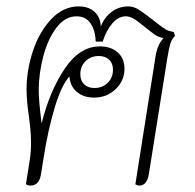

<svg xmlns="http://www.w3.org/2000/svg" viewBox="-20 -576 608 600"><path d="M527 -464Q517 -454 512.5 -440Q508 -426 503 -395L445 -31Q439 4 415 4Q410 4 403 0L465 -393Q468 -415 474 -430Q480 -445 491 -457Q475 -460 464 -467.5Q453 -475 426 -497Q408 -512 396 -518.5Q384 -525 373 -525Q350 -525 331 -503Q312 -481 301 -446H279Q278 -481 263 -503Q248 -525 219 -525Q183 -525 156 -489Q129 -453 115 -399Q101 -345 101 -293Q101 -262 110 -190Q135 -291 182 -361Q229 -431 292 -431Q327 -431 348 -412Q369 -393 369 -361Q369 -324 341.5 -297.5Q314 -271 274 -271Q241 -271 220 -289Q199 -307 197 -337Q172 -310 151 -240Q130 -170 117 -87L108 -31Q102 4 75 4Q69 4 61 0L73 -76Q77 -101 77 -130Q77 -155 74 -181.5Q71 -208 70 -215Q63 -262 63 -296Q63 -357 83 -417Q103 -477 140.5 -516.5Q178 -556 226 -556Q257 -556 275.5 -539Q294 -522 295 -493Q306 -522 329 -539Q352 -556 381 -556Q394 -556 407 -549.5Q420 -543 451 -519L470 -504Q492 -487 499.5 -483Q507 -479 523 -476ZM231 -344Q231 -324 243 -312.5Q255 -301 275 -301Q300 -301 316.5 -317Q333 -333 333 -358Q333 -378 321 -389.5Q309 -401 289 -401Q264 -401 247.5 -385Q231 -369 231 -344Z"/></svg>

Font: Thasadith
Style: Italic
Weight: 400
Italic angle: -9°
Designer: Cadson Demak Co.,Ltd.
Foundry: Cadson Demak Co.,Ltd.
Version: Version 1.000; ttfautohint (v1.6)